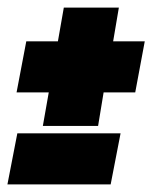

<svg xmlns="http://www.w3.org/2000/svg" viewBox="-30 -520 400 504"><path d="M82.5 -189.5H227.5L242 -277.5H325L350 -411.5H267L282 -500H137.5L122 -411.5H39L13.5 -277.5H98ZM-10.5 -36H260.5L286.5 -170H15.5Z"/></svg>

Font: Anybody Black
Style: Italic
Weight: 900
Italic angle: -10°
Designer: Tyler Finck
Foundry: Etcetera Type Company
Version: Version 1.113;gftools[0.9.25]